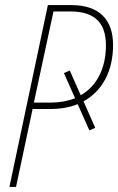

<svg xmlns="http://www.w3.org/2000/svg" viewBox="-20 -734 464 754"><path d="M17 0H43L108 -306H177C217 -306 253 -312 285 -325L331 -222L354 -232L308 -336C381 -376 424 -454 424 -557C424 -658 369 -714 260 -714H168ZM177 -331H113L190 -689H257C354 -689 396 -642 396 -556C396 -468 362 -397 297 -360L254 -457L231 -447L275 -348C246 -337 214 -331 177 -331Z"/></svg>

Font: Noto Sans Condensed Thin
Style: Italic
Weight: 100
Width: 3
Italic angle: -12°
Designer: Monotype Design Team
Foundry: Monotype Imaging Inc.
Version: Version 2.013